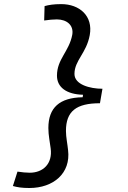

<svg xmlns="http://www.w3.org/2000/svg" viewBox="-20 -814 626 938"><path d="M123.5 104.5C240.7 104.5 326.7 32.7 312.5 -81.1C310.1 -107.9 302.2 -143.6 302.2 -174.3C302.2 -271 353 -309.6 468.3 -309.6L480.5 -380.4C418.9 -380.4 343.8 -400.9 343.8 -452.6C343.8 -519 402.3 -553.7 418.5 -642.6C435.5 -735.8 368.7 -793.9 279.3 -793.9C242.2 -793.9 218.8 -790 197.8 -784.2L195.8 -713.9C218.8 -717.3 240.7 -719.2 257.8 -719.2C306.6 -719.2 341.3 -690.4 333 -644C317.4 -561.5 258.3 -525.4 258.3 -444.3C258.3 -387.7 304.7 -353 385.7 -351.1L383.8 -338.9C271 -336.9 216.3 -288.1 216.3 -188.5C216.3 -151.9 224.1 -118.7 227.5 -89.4C237.8 -13.7 189.9 29.8 125.5 29.8C108.4 29.8 87.4 27.8 65.4 24.4L43 94.7C63.5 100.6 86.4 104.5 123.5 104.5Z"/></svg>

Font: Cascadia Code PL SemiLight
Style: Italic
Weight: 350
Italic angle: -10°
Monospace: yes
Designer: Aaron Bell
Foundry: Saja Typeworks
Version: Version 2404.023